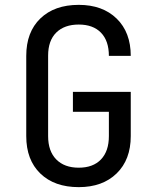

<svg xmlns="http://www.w3.org/2000/svg" viewBox="-20 -760 640 790"><path d="M304 10Q204 10 146 -46Q88 -102 88 -200V-530Q88 -628 146 -684Q204 -740 304 -740Q402 -740 460 -683.5Q518 -627 518 -530H428Q428 -592 395.5 -625.5Q363 -659 304 -659Q245 -659 211.5 -626Q178 -593 178 -531V-200Q178 -138 211.5 -104Q245 -70 304 -70Q363 -70 395.5 -104Q428 -138 428 -200V-300H280V-382H518V-200Q518 -103 460 -46.5Q402 10 304 10Z"/></svg>

Font: JetBrainsMono Nerd Font Mono
Style: Regular
Weight: 400
Monospace: yes
Designer: Philipp Nurullin, Konstantin Bulenkov
Foundry: JetBrains
Version: Version 2.304; ttfautohint (v1.8.4.7-5d5b);Nerd Fonts 2.3.0